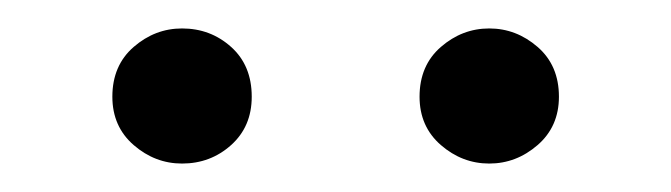

<svg xmlns="http://www.w3.org/2000/svg" viewBox="-20 -785 472 135"><path d="M108 -670Q89 -670 74 -683Q59 -696 59 -717Q59 -739 74 -752Q89 -765 108 -765Q128 -765 142.5 -752Q157 -739 157 -717Q157 -696 142.5 -683Q128 -670 108 -670ZM324 -670Q305 -670 290 -683Q275 -696 275 -717Q275 -739 290 -752Q305 -765 324 -765Q343 -765 358 -752Q373 -739 373 -717Q373 -696 358 -683Q343 -670 324 -670Z"/></svg>

Font: Early Summer Mincho Light
Style: Regular
Weight: 300
Designer: GuiWonder
Version: Version 1.002